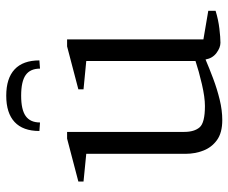

<svg xmlns="http://www.w3.org/2000/svg" viewBox="-80 -660 750 631"><g transform="rotate(-90 295.5 -345.0)"><path d="M296 -700Q353 -700 382.5 -672.5Q412 -645 412 -591L385 -589Q385 -621 364 -636Q343 -651 296 -651Q250 -651 229 -636Q208 -621 208 -589L180 -591Q180 -645 209.5 -672.5Q239 -700 296 -700ZM216 10Q174 10 150 -7.5Q126 -25 115.5 -52.5Q105 -80 105 -110V-437L14 -446V-463L155 -500H177V-115Q177 -82 192 -64.5Q207 -47 262 -47Q291 -47 334 -57Q377 -67 410 -78V-437L317 -446V-463L458 -500H481V-52L575 -36V-12Q546 -3 516.5 0.5Q487 4 470 4Q454 4 436.5 -9Q419 -22 415 -45Q387 -33 352.5 -20Q318 -7 283 1.5Q248 10 216 10Z"/></g></svg>

Font: Manuale Light
Style: Regular
Weight: 300
Designer: Eduardo Tunni / Pablo Cosgaya
Foundry: Eduardo Tunni / Pablo Cosgaya
Version: Version 1.002